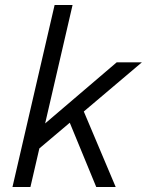

<svg xmlns="http://www.w3.org/2000/svg" viewBox="-20 -750 589 770"><path d="M549 -500 295 -285 279 -274 92 -116 106 -208 448 -500ZM271 -730 102 0H30L199 -730ZM308 -322 444 0H366L249 -284Z"/></svg>

Font: Kantumruy Pro
Style: Italic
Weight: 400
Italic angle: -13°
Designer: Sovichet Tep
Foundry: Sovichet Tep
Version: Version 1.002